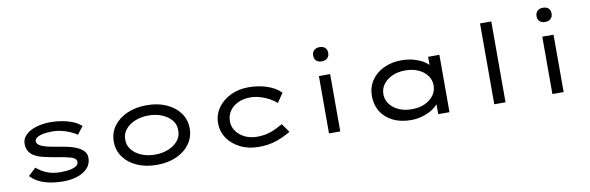

<svg xmlns="http://www.w3.org/2000/svg" viewBox="-52 -1251 5319 1731"><g transform="rotate(-10 2607.5 -385.5)"><path d="M418 10Q326 10 249 -13Q172 -36 120 -91L190 -156Q230 -119 285 -97.5Q340 -76 406 -76Q432 -76 460.5 -78.5Q489 -81 515 -88Q541 -95 557 -108Q573 -121 573 -142Q573 -176 516 -191Q487 -199 454 -205.5Q421 -212 384 -217Q323 -228 271.5 -240.5Q220 -253 185 -277Q160 -295 146 -321Q132 -347 132 -384Q132 -419 152.5 -447Q173 -475 209 -495Q245 -515 293.5 -525.5Q342 -536 399 -536Q445 -536 496.5 -527.5Q548 -519 595 -500.5Q642 -482 674 -452L620 -381Q592 -401 554 -417Q516 -433 476 -442Q436 -451 399 -451Q374 -451 345.5 -448.5Q317 -446 292 -439Q267 -432 251 -419.5Q235 -407 235 -388Q235 -376 242.5 -366.5Q250 -357 263 -349Q288 -334 328.5 -324.5Q369 -315 417 -307Q472 -299 525 -286.5Q578 -274 616 -252Q644 -236 660.5 -214Q677 -192 677 -161Q677 -105 642 -67Q607 -29 548.5 -9.5Q490 10 418 10Z M1275 10Q1173 10 1094.5 -25Q1016 -60 971.5 -122Q927 -184 927 -263Q927 -343 971.5 -404.5Q1016 -466 1094.5 -501Q1173 -536 1275 -536Q1377 -536 1455 -501Q1533 -466 1577.5 -404.5Q1622 -343 1622 -263Q1622 -184 1577.5 -122Q1533 -60 1455 -25Q1377 10 1275 10ZM1275 -84Q1343 -84 1398.5 -107Q1454 -130 1486.5 -170.5Q1519 -211 1517 -263Q1519 -316 1486.5 -356Q1454 -396 1398.5 -419Q1343 -442 1275 -442Q1207 -442 1151.5 -419Q1096 -396 1063.5 -356Q1031 -316 1032 -263Q1031 -211 1063.5 -170.5Q1096 -130 1151.5 -107Q1207 -84 1275 -84Z M2207 10Q2115 10 2041.5 -26Q1968 -62 1925 -124Q1882 -186 1882 -263Q1882 -341 1925 -402.5Q1968 -464 2041.5 -500Q2115 -536 2207 -536Q2299 -536 2378 -509Q2457 -482 2502 -434L2444 -350Q2417 -376 2377.5 -397Q2338 -418 2294 -430.5Q2250 -443 2207 -443Q2143 -443 2094 -419.5Q2045 -396 2017.5 -355.5Q1990 -315 1990 -263Q1990 -211 2019.5 -170.5Q2049 -130 2098.5 -106.5Q2148 -83 2208 -83Q2262 -83 2305.5 -94.5Q2349 -106 2383.5 -123Q2418 -140 2446 -156L2502 -76Q2446 -42 2373.5 -16Q2301 10 2207 10Z M2851 0V-525H2954V0ZM2901 -651Q2868 -651 2850 -668Q2832 -685 2832 -716Q2832 -745 2850.5 -763Q2869 -781 2901 -781Q2934 -781 2952 -764Q2970 -747 2970 -716Q2970 -687 2951.5 -669Q2933 -651 2901 -651Z M3602 10Q3507 10 3436.5 -25Q3366 -60 3328 -122Q3290 -184 3290 -263Q3290 -343 3330.5 -404.5Q3371 -466 3443 -501Q3515 -536 3608 -536Q3666 -536 3716 -522.5Q3766 -509 3803 -487Q3840 -465 3860.5 -440Q3881 -415 3881 -391L3851 -389V-525H3954V0H3851V-145L3871 -137Q3871 -114 3849 -88.5Q3827 -63 3789.5 -40.5Q3752 -18 3703.5 -4Q3655 10 3602 10ZM3625 -85Q3693 -85 3745 -108.5Q3797 -132 3826 -172.5Q3855 -213 3855 -263Q3855 -313 3826 -353Q3797 -393 3745 -416.5Q3693 -440 3625 -440Q3558 -440 3506 -416.5Q3454 -393 3424.5 -353Q3395 -313 3395 -263Q3395 -213 3424.5 -172.5Q3454 -132 3506 -108.5Q3558 -85 3625 -85Z M4364 0V-740H4467V0Z M4896 0V-525H4999V0ZM4946 -651Q4913 -651 4895 -668Q4877 -685 4877 -716Q4877 -745 4895.5 -763Q4914 -781 4946 -781Q4979 -781 4997 -764Q5015 -747 5015 -716Q5015 -687 4996.5 -669Q4978 -651 4946 -651Z"/></g></svg>

Font: Lexend Zetta
Style: Regular
Weight: 400
Designer: Bonnie Shaver-Troup, Thomas Jockin
Foundry: Lexend
Version: Version 1.007